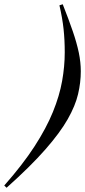

<svg xmlns="http://www.w3.org/2000/svg" viewBox="-107 -764 402 903"><path d="M-87 108.5Q0 10 55.5 -75.8Q111 -161.5 142 -237.8Q173 -314 185.2 -383.2Q197.5 -452.5 197.5 -518Q197.5 -576 192 -627.2Q186.5 -678.5 172.5 -739L188 -744Q216.5 -672 235.2 -617.2Q254 -562.5 263.5 -517Q273 -471.5 273 -428.5Q273 -376 260.2 -321.5Q247.5 -267 211.5 -203.5Q175.5 -140 106.2 -61Q37 18 -76 119Z"/></svg>

Font: Newsreader Display SemiBold
Style: Italic
Weight: 600
Italic angle: -17°
Designer: Hugues Gentile
Foundry: Production Type
Version: Version 1.001